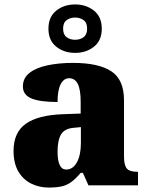

<svg xmlns="http://www.w3.org/2000/svg" viewBox="-20 -834 666 864"><path d="M199 10Q156 10 120 -8Q84 -26 62.5 -62.5Q41 -99 41 -155Q41 -238 96 -277Q151 -316 262 -320L343 -323V-375Q343 -431 330 -456.5Q317 -482 291 -482Q267 -482 253 -455Q239 -428 239 -375Q160 -375 121.5 -391Q83 -407 83 -445Q83 -483 113.5 -506.5Q144 -530 195.5 -540.5Q247 -551 308 -551Q423 -551 480.5 -513.5Q538 -476 538 -383V-131Q538 -91 550.5 -76Q563 -61 597 -61H601V0H378L353 -56H343Q321 -30 301.5 -15.5Q282 -1 258.5 4.5Q235 10 199 10ZM278 -71Q308 -71 326 -103.5Q344 -136 344 -191V-262L313 -259Q271 -256 255 -229.5Q239 -203 239 -152Q239 -71 278 -71ZM318 -596Q268 -596 233 -624Q198 -652 198 -705Q198 -758 233 -786Q268 -814 318 -814Q368 -814 403 -786Q438 -758 438 -705Q438 -652 403 -624Q368 -596 318 -596ZM318 -655Q340 -655 356 -666.5Q372 -678 372 -705Q372 -732 356 -743.5Q340 -755 318 -755Q296 -755 280 -743.5Q264 -732 264 -705Q264 -678 280 -666.5Q296 -655 318 -655Z"/></svg>

Font: Noto Serif Sinhala Black
Style: Regular
Weight: 900
Designer: Jelle Bosma - Monotype Design Team
Foundry: Monotype Imaging Inc.
Version: Version 2.007; ttfautohint (v1.8.4.7-5d5b)